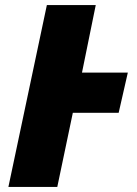

<svg xmlns="http://www.w3.org/2000/svg" viewBox="-20 -734 537 754"><path d="M164 -714H356L302 -449H482L446 -291H266L205 0H13Z"/></svg>

Font: Noto Sans Display Black
Style: Italic
Weight: 900
Italic angle: -12°
Designer: Monotype Design team
Foundry: Monotype Imaging Inc.
Version: Version 1.000